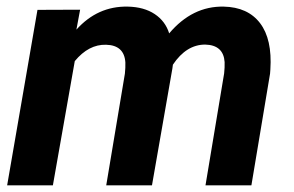

<svg xmlns="http://www.w3.org/2000/svg" viewBox="-20 -558 885 578"><path d="M221.2 -528.8 210 -468.8Q273.9 -540 364.7 -538.1Q413.6 -537.1 445.8 -515.6Q478 -494.1 489.3 -457.5Q559.1 -540 653.3 -538.1Q726.1 -536.6 762.9 -488.3Q799.8 -439.9 793.9 -348.6L793 -336.4L736.8 0H598.6L654.8 -337.4Q656.7 -355.5 656.2 -371.1Q652.8 -422.4 597.7 -423.8Q541 -423.8 500.5 -363.3L499 -352.1L437.5 0H299.8L356 -336.4Q357.9 -354.5 357.4 -370.1Q354 -421.9 299.3 -423.3Q247.1 -424.8 205.1 -374L139.2 0H1.5L92.8 -528.3Z"/></svg>

Font: RobotoDraft
Style: Bold Italic
Weight: 700
Italic angle: -12°
Version: Version 2.001150; 2014